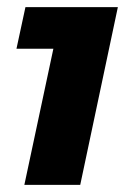

<svg xmlns="http://www.w3.org/2000/svg" viewBox="-20 -516 366 536"><path d="M48 0 129 -380H26L51 -496H309L204 0Z"/></svg>

Font: Atkinson Hyperlegible
Style: Bold Italic
Weight: 700
Italic angle: -12°
Designer: Elliott Scott, Megan Eiswerth, Linus Boman, Theodore Petrosky
Foundry: Braille Institute
Version: Version 1.006; ttfautohint (v1.8.3)